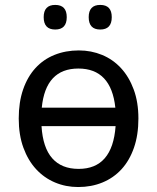

<svg xmlns="http://www.w3.org/2000/svg" viewBox="-20 -751 640 781"><path d="M543 -269Q543 -202.1 524.9 -150.1Q506.8 -98.1 474.4 -62.7Q441.9 -27.3 397 -8.8Q352.1 9.8 297.9 9.8Q247.6 9.8 203.6 -8.8Q159.7 -27.3 127 -62.7Q94.2 -98.1 75.2 -150.1Q56.2 -202.1 56.2 -269Q56.2 -335.4 74 -387Q91.8 -438.5 124 -473.9Q156.2 -509.3 201.4 -527.6Q246.6 -545.9 300.8 -545.9Q351.1 -545.9 395.3 -527.6Q439.5 -509.3 472.2 -473.9Q504.9 -438.5 523.9 -387Q543 -335.4 543 -269ZM299.8 -64Q437.5 -64 450.2 -237.8H148.9Q154.3 -150.4 192.4 -107.2Q230.5 -64 299.8 -64ZM298.8 -472.2Q165.5 -472.2 149.9 -313H449.2Q432.1 -472.2 298.8 -472.2ZM204.6 -731Q251.5 -731 251.5 -681.2Q251.5 -630.9 204.6 -630.9Q157.7 -630.9 157.7 -681.2Q157.7 -731 204.6 -731ZM387.7 -731Q434.6 -731 434.6 -681.2Q434.6 -630.9 387.7 -630.9Q340.8 -630.9 340.8 -681.2Q340.8 -731 387.7 -731Z"/></svg>

Font: WenQuanYi Micro Hei Mono
Style: Regular
Weight: 400
Foundry: Ascender Corporation
Version: Version 0.2.0-beta